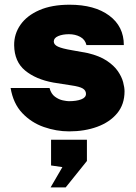

<svg xmlns="http://www.w3.org/2000/svg" viewBox="-20 -547 576 814"><path d="M273 10Q219 10 166 -8.5Q113 -27 74.5 -67.5Q36 -108 25 -174H190Q196.5 -149 213 -137Q229.5 -125 246.5 -121.5Q263.5 -118 272 -118Q304.5 -118 324.5 -125.8Q344.5 -133.5 344.5 -149Q344.5 -163.5 331 -171.8Q317.5 -180 282.5 -185L206 -197Q132 -210.5 86.5 -248Q41 -285.5 40 -355Q39.5 -403 66.8 -442Q94 -481 146.8 -504Q199.5 -527 275 -527Q381 -527 443 -481Q505 -435 505 -356H346.5Q341 -379.5 320 -390.8Q299 -402 272.5 -402Q245.5 -402 226.8 -394Q208 -386 208 -371Q208 -357.5 226 -349.2Q244 -341 285.5 -334L352 -322Q402 -310 432.8 -289.5Q463.5 -269 479.8 -245.2Q496 -221.5 502 -198.8Q508 -176 508 -160Q508 -104.5 476.8 -66.8Q445.5 -29 392.2 -9.5Q339 10 273 10ZM194.5 247.5 244.5 161.5 196.5 154.5V45.5H348.5V135.5L258.5 247.5Z"/></svg>

Font: Public Sans Black
Style: Regular
Weight: 900
Designer: The Public Sans Project Authors: Dan O. Williams and USWDS (Libre Franklin designed by Pablo Impallari and Rodrigo Fuenz
Version: Version 1.007